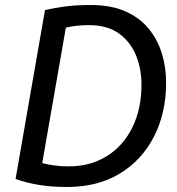

<svg xmlns="http://www.w3.org/2000/svg" viewBox="-20 -732 703 764"><path d="M159 -692Q200 -701 241 -706.5Q282 -712 342 -712Q422 -712 478.5 -687Q535 -662 571 -618.5Q607 -575 624 -519.5Q641 -464 641 -403Q641 -283 593 -189Q545 -95 457 -41.5Q369 12 247 12Q183 12 133 3.5Q83 -5 42 -20ZM334 -632Q308 -632 285 -629.5Q262 -627 242 -622L148 -83Q171 -77 197 -73.5Q223 -70 253 -70Q340 -70 405.5 -111Q471 -152 507 -225.5Q543 -299 543 -395Q543 -458 521 -512Q499 -566 453 -599Q407 -632 334 -632Z"/></svg>

Font: ABeeZee
Style: Italic
Weight: 400
Italic angle: -10°
Designer: Anja Meiners
Foundry: Anja Meiners
Version: Version 1.003; ttfautohint (v1.8.3)